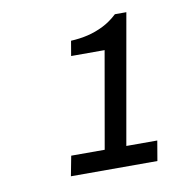

<svg xmlns="http://www.w3.org/2000/svg" viewBox="-52 -840 405 446"><g transform="rotate(-10 151.0 -616.5)"><path d="M81 -440 90 -487H169L209 -715H130L136 -750Q157 -751 176 -755.5Q195 -760 213 -769Q231 -778 247 -793H274L220 -487H293L285 -440Z"/></g></svg>

Font: Archivo SemiCondensed Light
Style: Italic
Weight: 300
Width: 4
Italic angle: -10°
Designer: Hector Gatti
Foundry: Omnibus-Type
Version: Version 2.001